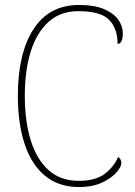

<svg xmlns="http://www.w3.org/2000/svg" viewBox="-20 -744 545 774"><path d="M298 10Q217 10 162 -35Q107 -80 79.5 -163Q52 -246 52 -358Q52 -529 115 -626.5Q178 -724 299 -724Q360 -724 399 -707.5Q438 -691 456.5 -665Q475 -639 475 -611Q475 -567 454 -567Q454 -629 420 -664Q386 -699 295 -699Q224 -699 176 -656Q128 -613 104 -536.5Q80 -460 80 -358Q80 -255 104 -178Q128 -101 176 -58Q224 -15 298 -15Q365 -15 402 -43Q439 -71 456 -111Q469 -104 469 -85Q469 -72 450 -49.5Q431 -27 392.5 -8.5Q354 10 298 10Z"/></svg>

Font: Noto Serif Hebrew SemiCondensed Thin
Style: Regular
Weight: 100
Width: 4
Designer: Monotype Design Team
Foundry: Monotype Imaging Inc.
Version: Version 2.004; ttfautohint (v1.8.4.7-5d5b)